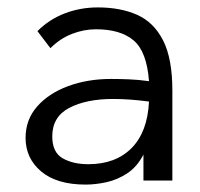

<svg xmlns="http://www.w3.org/2000/svg" viewBox="-20 -487 540 518"><path d="M211 11Q133 11 91 -24.5Q49 -60 49 -115Q49 -164 80 -199.5Q111 -235 163.5 -254.5Q216 -274 279 -274Q302 -274 327.5 -273Q353 -272 382 -268Q376 -348 340.5 -378Q305 -408 239 -408Q206 -408 174 -395.5Q142 -383 116 -357L81 -403Q113 -435 155 -451Q197 -467 244 -467Q305 -467 350 -447Q395 -427 420 -378Q445 -329 445 -243V0H367V-70Q350 -37 323.5 -19.5Q297 -2 267.5 4.5Q238 11 211 11ZM121 -119Q121 -76 149 -60Q177 -44 218 -44Q292 -44 335 -87.5Q378 -131 382 -213Q330 -220 285 -220Q213 -220 167 -196Q121 -172 121 -119Z"/></svg>

Font: Ligconsolata
Style: Regular
Weight: 400
Monospace: yes
Designer: Raph Levien, Cyreal, Brenton Simpson
Foundry: Raph Levien, Cyreal, Google
Version: Version 3.001; ttfautohint (v1.8.2.53-6de2)